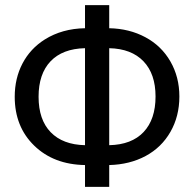

<svg xmlns="http://www.w3.org/2000/svg" viewBox="-20 -731 756 751"><path d="M407.2 -620.6Q485.8 -619.1 548.6 -585.4Q611.3 -551.8 646.5 -490.7Q681.6 -429.7 681.6 -353.5Q681.6 -276.4 646.7 -215.3Q611.8 -154.3 549.6 -120.8Q487.3 -87.4 407.2 -85.4V0H312.5V-85.4Q189.9 -87.4 113.8 -161.4Q37.6 -235.4 37.6 -352.5Q37.6 -424.8 68.1 -482.9Q98.6 -541 155.3 -576.7Q223.1 -619.1 312.5 -620.6V-710.9H407.2ZM130.9 -352.5Q130.9 -262.7 178.2 -213.9Q225.6 -165 312.5 -163.1V-542.5Q224.6 -540.5 177.7 -491.2Q130.9 -441.9 130.9 -352.5ZM588.4 -353.5Q588.4 -441.9 541.3 -491.2Q494.1 -540.5 407.2 -542.5V-163.1Q495.1 -165 541.7 -214.6Q588.4 -264.2 588.4 -353.5Z"/></svg>

Font: APIMedia Roboto
Style: Regular
Weight: 400
Designer: Google
Version: Version 2.137; 2017